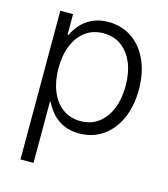

<svg xmlns="http://www.w3.org/2000/svg" viewBox="-111 -631 810 923"><g transform="rotate(15 293.5 -169.0)"><path d="M76.7 204.1V-535.6H140.1V-433.6H145Q157.2 -460.9 179.4 -486.1Q201.7 -511.2 235.4 -527.3Q269 -543.5 314.9 -543.5Q381.8 -543.5 432.4 -509Q482.9 -474.6 511.2 -412.1Q539.6 -349.6 539.6 -267.1Q539.6 -184.1 511.2 -121.3Q482.9 -58.6 432.6 -23.9Q382.3 10.7 315.4 10.7Q269.5 10.7 236.1 -5.4Q202.6 -21.5 180.4 -47.1Q158.2 -72.8 145.5 -100.6H141.6V204.1ZM306.6 -48.3Q358.9 -48.3 396.2 -76.4Q433.6 -104.5 453.6 -153.8Q473.6 -203.1 473.6 -267.6Q473.6 -331.5 453.6 -380.4Q433.6 -429.2 396.2 -457Q358.9 -484.9 306.6 -484.9Q254.4 -484.9 217 -457.3Q179.7 -429.7 159.7 -380.9Q139.6 -332 139.6 -267.6Q139.6 -202.6 159.7 -153.3Q179.7 -104 217 -76.2Q254.4 -48.3 306.6 -48.3Z"/></g></svg>

Font: Inter 20pt Light
Style: Regular
Weight: 300
Version: Version 4.001;git-66647c0bb